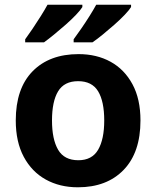

<svg xmlns="http://www.w3.org/2000/svg" viewBox="-20 -786 665 816"><path d="M577 -274Q577 -138 505.5 -64Q434 10 311 10Q234 10 174.5 -23Q115 -56 81 -119.5Q47 -183 47 -274Q47 -410 118.5 -483Q190 -556 314 -556Q391 -556 450 -523.5Q509 -491 543 -428Q577 -365 577 -274ZM201 -274Q201 -194 227 -149.5Q253 -105 313 -105Q371 -105 397 -149.5Q423 -194 423 -274Q423 -355 397 -398Q371 -441 312 -441Q253 -441 227 -398Q201 -355 201 -274ZM537 -766V-756Q529 -743 510 -723Q491 -703 466 -681Q441 -659 416.5 -639Q392 -619 373 -606H293V-619Q307 -638 325 -664Q343 -690 360 -717Q377 -744 389 -766ZM330 -766V-756Q322 -743 303 -723Q284 -703 259 -681Q234 -659 209.5 -639Q185 -619 167 -606H87V-619Q101 -638 118.5 -664Q136 -690 153 -717Q170 -744 182 -766Z"/></svg>

Font: Noto Sans Cherokee
Style: Bold
Weight: 700
Designer: Monotype Design Team
Foundry: Monotype Imaging Inc.
Version: Version 2.001; ttfautohint (v1.8.4.7-5d5b)